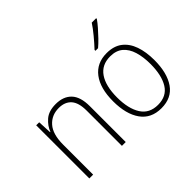

<svg xmlns="http://www.w3.org/2000/svg" viewBox="-147 -1055 1354 1354"><g transform="rotate(-45 530.0 -377.5)"><path d="M86 0V-530H116L121 -426H124Q140 -470 179.5 -504.5Q219 -539 289 -539Q365 -539 407 -495Q449 -451 449 -358V0H411V-351Q411 -431 378 -467.5Q345 -504 285 -504Q213 -504 168.5 -453.5Q124 -403 124 -300V0Z M796 10Q694 10 641.5 -64Q589 -138 589 -266Q589 -396 643.5 -467.5Q698 -539 797 -539Q868 -539 913 -504.5Q958 -470 979.5 -408.5Q1001 -347 1001 -265Q1001 -138 950 -64Q899 10 796 10ZM796 -24Q882 -24 922 -88.5Q962 -153 962 -266Q962 -336 945.5 -390Q929 -444 893 -474.5Q857 -505 798 -505Q714 -505 671 -442.5Q628 -380 628 -265Q628 -154 669 -89Q710 -24 796 -24ZM753 -615Q785 -649 819 -690Q853 -731 875 -765H919V-758Q903 -735 879 -707.5Q855 -680 829 -653Q803 -626 779 -606H753Z"/></g></svg>

Font: Noto Sans Mono Condensed ExtraLight
Style: Regular
Weight: 200
Width: 3
Designer: Monotype Design Team
Foundry: Monotype Imaging Inc.
Version: Version 2.014; ttfautohint (v1.8.4.7-5d5b)